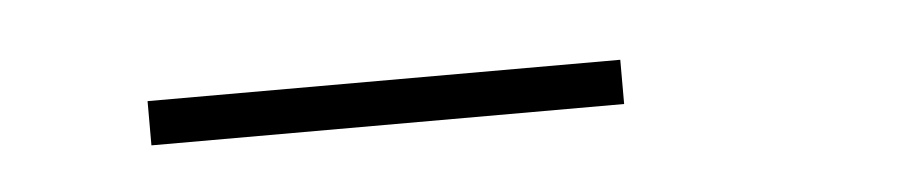

<svg xmlns="http://www.w3.org/2000/svg" viewBox="-22 -703 532 112"><g transform="rotate(-5 244.0 -647.0)"><path d="M341.3 -633.8H64.5V-659.7H341.3Z"/></g></svg>

Font: Heebo Thin
Style: Regular
Weight: 250
Designer: Oded Ezer
Foundry: Ezer Type House
Version: Version 3.100